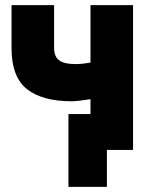

<svg xmlns="http://www.w3.org/2000/svg" viewBox="-20 -564 593 749"><path d="M25 -376V-544H191V-378Q191 -343 211 -328.5Q231 -314 273 -314Q300 -314 333 -320V-544H499V21H397V165H247V-119H333V-177Q282 -169 259 -169Q145 -169 85 -216.5Q25 -264 25 -376Z"/></svg>

Font: Repo
Style: ExtraBold
Weight: 800
Designer: Stefan Peev
Foundry: Context Ltd
Version: Version 001.000